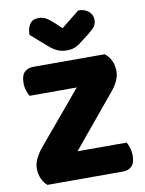

<svg xmlns="http://www.w3.org/2000/svg" viewBox="-93 -919 746 985"><g transform="rotate(-10 280.0 -427.0)"><path d="M308 -466H62Q55 -477 49 -496Q43 -515 43 -536Q43 -575 60.5 -592Q78 -609 106 -609H479Q523 -573 523 -513Q523 -488 511.5 -463.5Q500 -439 482 -417L255 -143H511Q518 -132 524 -113Q530 -94 530 -73Q530 -34 512.5 -17Q495 0 467 0H73Q56 -14 45 -38Q34 -62 34 -93Q34 -118 47 -144Q60 -170 78 -192ZM289 -778 384 -854Q417 -854 437.5 -836.5Q458 -819 458 -793Q458 -773 448.5 -759Q439 -745 412 -724L357 -682Q345 -673 329 -667.5Q313 -662 293 -662Q266 -662 244.5 -671Q223 -680 197 -703L116 -774Q116 -808 130.5 -829.5Q145 -851 176 -851Q196 -851 213.5 -842Q231 -833 263 -803Z"/></g></svg>

Font: Baloo Tamma
Style: Regular
Weight: 400
Designer: Divya Kowshik and Ek Type
Foundry: Ek Type
Version: Version 1.443;PS 1.000;hotconv 16.6.51;makeotf.lib2.5.65220;